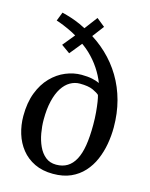

<svg xmlns="http://www.w3.org/2000/svg" viewBox="-133 -986 846 1082"><g transform="rotate(15 290.0 -445.0)"><path d="M282.5 11Q221 11 174.8 -11.2Q128.5 -33.5 98 -71.8Q67.5 -110 52.5 -159Q37.5 -208 37.5 -261.5Q37.5 -339 59.8 -397Q82 -455 119.5 -493.5Q157 -532 202.8 -551Q248.5 -570 295 -570Q331 -570 357 -564.5Q383 -559 400.5 -550.5Q385 -591 359 -630.2Q333 -669.5 297 -703.8Q261 -738 215 -763L285.5 -780L195.5 -669L145 -705L235.5 -815.5L226.5 -758Q208 -773 179.5 -787.5Q151 -802 123.5 -813.2Q96 -824.5 80 -829L100 -880.5Q126.5 -874 153 -865.5Q179.5 -857 209 -844Q238.5 -831 273.5 -809L217 -794.5L298.5 -902.5L347 -863.5L269.5 -761.5L264.5 -815Q329 -779.5 381.2 -730.2Q433.5 -681 470.5 -619.2Q507.5 -557.5 527 -484.8Q546.5 -412 546.5 -329.5Q546.5 -281 537.8 -232Q529 -183 510.2 -139.5Q491.5 -96 460.5 -62Q429.5 -28 385.8 -8.5Q342 11 282.5 11ZM286.5 -43.5Q324 -43.5 351.2 -60Q378.5 -76.5 396.5 -110Q414.5 -143.5 422.8 -194.2Q431 -245 431 -314.5Q431 -353 428 -387Q425 -421 421 -446.2Q417 -471.5 413 -484Q403.5 -494 376 -506.8Q348.5 -519.5 298.5 -519.5Q269 -519.5 242.5 -504.2Q216 -489 196 -458Q176 -427 164.8 -380.2Q153.5 -333.5 153.5 -271Q153.5 -232.5 160.5 -192.5Q167.5 -152.5 183 -118.8Q198.5 -85 224 -64.2Q249.5 -43.5 286.5 -43.5Z"/></g></svg>

Font: Merriweather Light 18pt
Style: Regular
Weight: 400
Version: Version 2.100